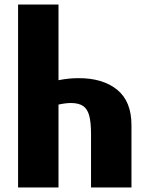

<svg xmlns="http://www.w3.org/2000/svg" viewBox="-20 -830 646 850"><path d="M239 -810V-475Q265 -480 286 -482Q307 -484 329 -484Q436 -484 499 -432.5Q562 -381 562 -276V0H383V-237Q383 -288 375 -318Q367 -348 347.5 -361Q328 -374 293 -374Q282 -374 267 -372Q252 -370 239 -367V0H60V-810Z"/></svg>

Font: Oswald
Style: Bold
Weight: 700
Designer: Vernon Adams
Foundry: Vernon Adams
Version: Version 4.103;gftools[0.9.33.dev8+g029e19f]